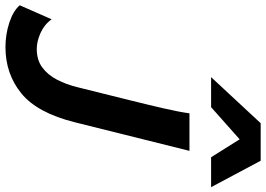

<svg xmlns="http://www.w3.org/2000/svg" viewBox="-168 -860 1036 749"><g transform="rotate(90 350.5 -485.0)"><path d="M417.5 -705.6H564L452.6 -258.8Q416 -111.8 339.8 -49.8Q263.7 12.2 159.2 12.2Q109.9 12.2 63.7 -2.9Q17.6 -18.1 -3.9 -43.5L50.8 -168Q70.8 -139.6 103.8 -124.8Q136.7 -109.9 166.5 -109.9Q209.5 -109.9 238.5 -131.3Q267.6 -152.8 286.4 -189Q305.2 -225.1 315.9 -269.5L366.7 -473.6Q384.3 -544.4 398.4 -605.7Q412.6 -667 417.5 -705.6ZM705.6 -790H588.9L519 -901.4L393.6 -790H276.4L456.1 -983.4H602.5Z"/></g></svg>

Font: Andika
Style: Bold Italic
Weight: 700
Italic angle: -14°
Designer: Victor Gaultney, Annie Olsen, Julie Remington, Don Collingsworth, Eric Hays, Becca Hirsbrunner
Foundry: SIL International
Version: Version 6.101